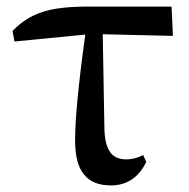

<svg xmlns="http://www.w3.org/2000/svg" viewBox="-20 -548 573 583"><path d="M317 15C365 15 401 -9 424 -56L415 -77C396 -68 379 -64 364 -64C342 -64 326 -71 316 -84C304 -99 298 -123 297 -158L292 -444L505 -439L501 -528H249C189 -528 143 -523 110 -512C75 -501 45 -482 18 -454L24 -422L239 -443C218 -292 208 -185 208 -122C208 -74 217 -39 236 -17C253 4 280 15 317 15Z"/></svg>

Font: AllPunType SemiBold
Style: Regular
Weight: 600
Version: 1.0